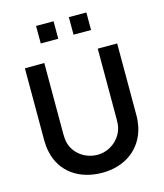

<svg xmlns="http://www.w3.org/2000/svg" viewBox="-142 -1094 1034 1214"><g transform="rotate(-15 375.0 -487.5)"><path d="M210.4 -989.6V-875H325V-989.6ZM425 -989.6V-875H539.6V-989.6ZM677.1 -750H550V-289.6C550 -268.8 549 -251 544.8 -233.3C527.1 -160.4 458.3 -102.1 376 -102.1C295.8 -102.1 226 -153.1 206.3 -226C201 -247.9 200 -267.7 200 -289.6V-750L72.9 -749V-278.1C72.9 -257.3 75 -226 81.2 -201C110.4 -62.5 227.1 15.6 376 15.6C521.9 15.6 636.5 -63.5 668.8 -202.1C674 -227.1 677.1 -253.1 677.1 -278.1Z"/></g></svg>

Font: Manrope3 Bold
Style: Regular
Weight: 700
Designer: Mikhail Sharanda
Foundry: Mikhail Sharanda
Version: Version 3.000;PS 003.000;hotconv 1.0.88;makeotf.lib2.5.64775